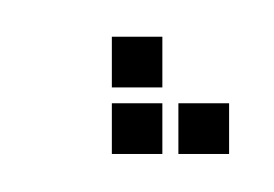

<svg xmlns="http://www.w3.org/2000/svg" viewBox="-20 -194 147 103"><path d="M75.7 -138.6V-111.4H102.9V-138.6ZM40 -174.3V-147.1H67.1V-174.3ZM40 -138.6V-111.4H67.1V-138.6Z"/></svg>

Font: Gossip Low Square
Style: Regular
Weight: 400
Width: 3
Designer: Deborah Khodanovich
Version: Version 1.001;Glyphs 3.3.1 (3343)